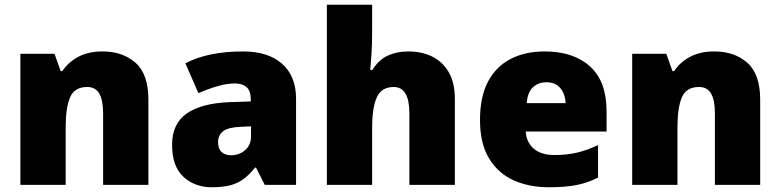

<svg xmlns="http://www.w3.org/2000/svg" viewBox="-20 -780 3291 810"><path d="M412 -563Q498 -563 552 -515Q606 -467 606 -360V0H415V-302Q415 -357 399 -385Q383 -413 348 -413Q294 -413 275.5 -369Q257 -325 257 -242V0H66V-553H210L236 -480H243Q269 -519 311.5 -541Q354 -563 412 -563Z M1006 -563Q1111 -563 1170 -511Q1229 -459 1229 -363V0H1097L1060 -73H1056Q1033 -44 1008.5 -25.5Q984 -7 952 1.5Q920 10 874 10Q802 10 754 -34Q706 -78 706 -169Q706 -258 767.5 -301Q829 -344 946 -349L1038 -352V-360Q1038 -397 1020 -412.5Q1002 -428 971 -428Q938 -428 898 -416.5Q858 -405 817 -387L762 -513Q810 -538 870.5 -550.5Q931 -563 1006 -563ZM995 -245Q943 -243 921.5 -226.5Q900 -210 900 -180Q900 -152 915 -138.5Q930 -125 955 -125Q990 -125 1014.5 -147Q1039 -169 1039 -204V-247Z M1550 -652Q1550 -591 1547 -549Q1544 -507 1542 -485H1551Q1578 -528 1616 -545.5Q1654 -563 1703 -563Q1758 -563 1802 -542Q1846 -521 1872.5 -476.5Q1899 -432 1899 -360V0H1707V-302Q1707 -413 1641 -413Q1589 -413 1569.5 -369Q1550 -325 1550 -243V0H1359V-760H1550Z M2278 -563Q2399 -563 2469 -500Q2539 -437 2539 -310V-225H2198Q2200 -182 2230.5 -154Q2261 -126 2319 -126Q2371 -126 2414 -136Q2457 -146 2503 -168V-31Q2463 -10 2415.5 0Q2368 10 2296 10Q2212 10 2146.5 -19.5Q2081 -49 2043 -112Q2005 -175 2005 -273Q2005 -373 2039.5 -437Q2074 -501 2135.5 -532Q2197 -563 2278 -563ZM2285 -433Q2251 -433 2228.5 -412Q2206 -391 2202 -345H2366Q2365 -382 2344.5 -407.5Q2324 -433 2285 -433Z M2993 -563Q3079 -563 3133 -515Q3187 -467 3187 -360V0H2996V-302Q2996 -357 2980 -385Q2964 -413 2929 -413Q2875 -413 2856.5 -369Q2838 -325 2838 -242V0H2647V-553H2791L2817 -480H2824Q2850 -519 2892.5 -541Q2935 -563 2993 -563Z"/></svg>

Font: Noto Kufi Arabic Black
Style: Regular
Weight: 900
Designer: Monotype Design Team, David Williams, Khaled Hosny
Foundry: Google LLC
Version: Version 2.109; ttfautohint (v1.8.4.7-5d5b)